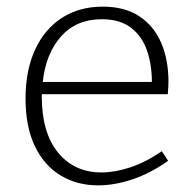

<svg xmlns="http://www.w3.org/2000/svg" viewBox="-20 -552 587 579"><path d="M276 7Q212 7 162.5 -23Q113 -53 85 -111.5Q57 -170 57 -255Q57 -339 85.5 -401.5Q114 -464 166.5 -498Q219 -532 290 -532Q356 -532 400 -503Q444 -474 466 -423Q488 -372 488 -306Q488 -298 487.5 -289.5Q487 -281 486 -268H106Q106 -265 106 -261Q106 -152 155 -92Q204 -32 286 -32Q327 -32 373.5 -47.5Q420 -63 468 -96L487 -67Q433 -29 379 -11Q325 7 276 7ZM287 -494Q210 -494 164 -442Q118 -390 109 -305H438Q438 -356 423.5 -399Q409 -442 375.5 -468Q342 -494 287 -494Z"/></svg>

Font: Bitter Light
Style: Regular
Weight: 300
Designer: Sol Matas, and Bitter project Authors
Foundry: Sol Matas
Version: Version 2.001